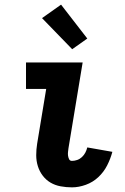

<svg xmlns="http://www.w3.org/2000/svg" viewBox="-20 -799 540 827"><path d="M290 8Q265 8 241 3.5Q217 -1 197.5 -12.5Q178 -24 164 -42.5Q150 -61 143 -83.5Q136 -106 136 -130.5Q136 -155 140 -180L179 -416H92V-530H336L275 -161Q275 -161 275 -161Q275 -161 275 -161Q274 -153 273 -145Q272 -137 273 -129Q274 -121 277.5 -113.5Q281 -106 290 -106Q301 -106 312.5 -110Q324 -114 333 -122.5Q342 -131 347.5 -141.5Q353 -152 356 -164L464 -145Q456 -115 441.5 -86.5Q427 -58 403.5 -36Q380 -14 349.5 -3Q319 8 290 8ZM291 -587 161 -721 243 -779 356 -633Z"/></svg>

Font: Iosevka Slab Heavy
Style: Italic
Weight: 900
Italic angle: -9°
Monospace: yes
Designer: Belleve Invis
Foundry: Belleve Invis
Version: Version 11.1.0; ttfautohint (v1.8.3)